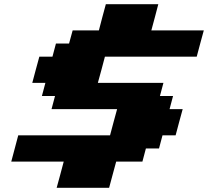

<svg xmlns="http://www.w3.org/2000/svg" viewBox="-20 -895 991 915"><path d="M250 0H500Q505.9 -21 516.8 -62.5Q527.8 -104 533.7 -125H658.7L675.3 -187.5H737.8L754.4 -250H816.9Q822.3 -270.5 833.5 -312.3Q844.7 -354 850.6 -375H788.1L804.7 -437.5H742.2L758.8 -500H446.3Q452.1 -520.5 463.4 -562.3Q474.6 -604 480 -625H917.5Q922.9 -645.5 934.1 -687.3Q945.3 -729 951.2 -750H701.2Q707 -771 718 -812.5Q729 -854 734.4 -875H484.4Q478.5 -854 467.5 -812.5Q456.5 -771 451.2 -750H326.2L309.1 -687.5H246.6L230 -625H167.5Q161.6 -604 150.4 -562.3Q139.2 -520.5 133.8 -500H196.3L179.7 -437.5H242.2L225.6 -375H538.1Q532.2 -354 521 -312.3Q509.8 -270.5 504.4 -250H66.9Q61.5 -229 50.3 -187.3Q39.1 -145.5 33.7 -125H283.7Q278.3 -104 267.1 -62.5Q255.9 -21 250 0Z"/></svg>

Font: Faithful 32x
Style: BoldOblique
Weight: 400
Foundry: Faithful Resource Pack
Version: Version 1.0; January 27, 2023